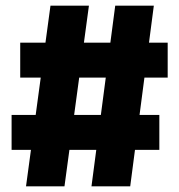

<svg xmlns="http://www.w3.org/2000/svg" viewBox="-20 -659 634 679"><path d="M72 0 158.5 -639H294.5L208 0ZM21 -129V-252.5H543.5V-129ZM303.5 0 387.5 -639H524L440.5 0ZM51.5 -384.5V-508H573V-384.5Z"/></svg>

Font: Anek Odia ExtraBold
Style: Regular
Weight: 800
Designer: Yesha Goshar & Mahesh Sahu (Odia), Yesha Goshar (Latin)
Foundry: Ek Type
Version: Version 1.003